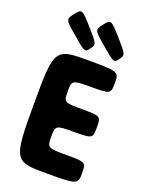

<svg xmlns="http://www.w3.org/2000/svg" viewBox="-199 -1218 1007 1314"><g transform="rotate(20 304.5 -561.0)"><path d="M304 -825C75 -825 68 -813 68 -413C68 -12 75 0 304 0C533 0 540 -2 540 -83C540 -163 536 -165 398 -165C260 -165 256 -167 256 -248C256 -329 260 -331 392 -331C524 -331 528 -333 528 -414C528 -494 524 -496 392 -496C260 -496 256 -498 256 -578C256 -658 260 -660 398 -660C536 -660 540 -662 540 -743C540 -823 533 -825 304 -825ZM302 -907C275 -869 271 -870 175 -953C78 -1035 76 -1038 116 -1089C156 -1140 159 -1138 244 -1043C328 -948 329 -944 302 -907ZM513 -907C486 -869 482 -870 386 -953C289 -1035 287 -1038 327 -1089C367 -1140 370 -1138 455 -1043C539 -948 540 -944 513 -907Z"/></g></svg>

Font: Hussar Print
Style: Bold
Weight: 700
Foundry: Cannot Into Space Fonts
Version: Version 2.00